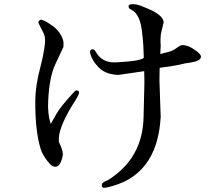

<svg xmlns="http://www.w3.org/2000/svg" viewBox="-20 -809 1040 920"><path d="M247 -10Q267 -12 278 -51Q282 -64 281 -76Q277 -99 262 -129V-138Q259 -193 326 -304Q359 -354 359 -365Q359 -376 346 -376Q341 -376 329 -362Q269 -296 252 -266L223 -215Q207 -265 211 -327Q216 -439 245 -501L284 -584V-593Q287 -613 273 -639Q258 -667 232 -685Q200 -707 194 -709Q178 -715 178 -715Q172 -714 169 -711Q165 -707 164 -704Q163 -699 175 -677Q188 -654 193 -639Q198 -624 195 -598Q190 -552 175 -494Q149 -399 149 -319Q149 -177 175 -95Q183 -69 206 -39Q227 -10 244 -10ZM668 -249Q664 -51 499 53Q469 65 468 75Q467 91 478 91Q483 91 488 90Q734 40 750 -249L744 -423L745 -484Q809 -492 840 -499Q870 -507 892 -509Q913 -512 928 -519Q943 -526 943 -538Q943 -550 912 -571Q881 -593 854 -593Q845 -593 826 -579Q809 -566 790 -561L748 -550Q750 -580 750 -590Q750 -600 749 -611Q749 -632 751 -646L764 -702Q764 -740 665 -777Q639 -789 617 -789Q595 -789 596 -779Q596 -768 608 -763Q654 -742 662 -643Q668 -594 669 -532Q655 -520 600 -515Q544 -510 527 -510Q470 -510 442 -556Q433 -573 424 -573Q412 -573 411 -559Q419 -520 453 -486Q486 -452 547 -450L671 -468L672 -417Z"/></svg>

Font: Sawarabi Mincho
Style: Regular
Weight: 400
Version: Version 1.082; ttfautohint (v1.8.4.7-5d5b)